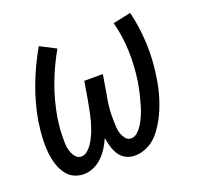

<svg xmlns="http://www.w3.org/2000/svg" viewBox="-99 -639 793 758"><g transform="rotate(-20 297.0 -260.0)"><path d="M132 8Q112 8 94 0.5Q76 -7 64 -21Q52 -35 44 -53Q36 -71 32 -90Q28 -109 26.5 -128.5Q25 -148 25.5 -168.5Q26 -189 28 -209Q30 -229 33 -250Q45 -321 71.5 -391.5Q98 -462 136 -528L202 -494Q167 -433 143.5 -369Q120 -305 109 -239Q107 -227 105.5 -214Q104 -201 103 -188Q102 -175 102 -162.5Q102 -150 102 -137.5Q102 -125 104 -113Q106 -101 111 -89.5Q116 -78 124.5 -69.5Q133 -61 146 -61Q160 -61 172 -71.5Q184 -82 192 -94.5Q200 -107 206.5 -120.5Q213 -134 218 -148Q223 -162 227 -176Q231 -190 234 -204Q237 -218 239.5 -232Q242 -246 245 -260L258 -338H336L323 -260Q320 -246 318 -232Q316 -218 314.5 -204Q313 -190 313 -176Q313 -162 313 -148Q313 -134 314 -120.5Q315 -107 319.5 -94.5Q324 -82 332.5 -71.5Q341 -61 355 -61Q369 -61 381 -71.5Q393 -82 401 -94.5Q409 -107 415.5 -120.5Q422 -134 427 -148Q432 -162 435.5 -175.5Q439 -189 443 -203Q447 -217 449.5 -231Q452 -245 455 -259Q465 -324 463 -388Q461 -452 445 -512L520 -528Q536 -462 539 -391.5Q542 -321 530 -250Q527 -229 522.5 -209Q518 -189 511.5 -168.5Q505 -148 497 -128.5Q489 -109 478.5 -90Q468 -71 455 -53Q442 -35 425 -21Q408 -7 387 0.5Q366 8 346 8Q325 8 308 -1Q291 -10 281 -25.5Q271 -41 265.5 -59.5Q260 -78 257 -98Q248 -78 236.5 -59.5Q225 -41 209 -25.5Q193 -10 172.5 -1Q152 8 132 8Z"/></g></svg>

Font: Iosevka QP
Style: Italic
Weight: 400
Italic angle: -9°
Designer: Belleve Invis
Foundry: Belleve Invis
Version: Version 20.0.0; ttfautohint (v1.8.4)